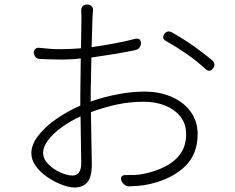

<svg xmlns="http://www.w3.org/2000/svg" viewBox="-20 -811 1040 851"><path d="M708 -660Q721 -678 741 -668Q791 -640 836.5 -608Q882 -576 919 -545Q928 -538 930 -528Q932 -518 925 -509Q910 -489 892 -504Q852 -541 808 -571.5Q764 -602 715 -630Q696 -640 708 -660ZM337 -295Q291 -274 253 -246.5Q215 -219 193 -189.5Q171 -160 171 -134Q171 -107 193.5 -84Q216 -61 247 -47Q278 -33 301 -33Q321 -33 330.5 -47.5Q340 -62 340 -86ZM130 -577Q130 -588 137 -594.5Q144 -601 155 -599Q184 -596 203.5 -594.5Q223 -593 251 -593Q290 -593 339 -597L341 -730Q341 -753 340 -762Q339 -775 346 -783Q353 -791 366 -791H367Q379 -791 386.5 -783Q394 -775 392 -762Q391 -756 391 -751.5Q391 -747 390 -732L386 -602Q437 -609 487.5 -618.5Q538 -628 580 -639Q603 -644 605 -620Q605 -609 598 -600Q591 -591 580 -589Q538 -580 486.5 -571.5Q435 -563 385 -556L382 -395V-361Q442 -382 503.5 -393.5Q565 -405 619 -405Q690 -405 743.5 -380.5Q797 -356 826.5 -314Q856 -272 856 -217Q856 -126 798.5 -72Q741 -18 647 4Q618 11 595 12.5Q572 14 554 15Q542 16 532.5 8.5Q523 1 518 -9V-11Q514 -22 519 -28.5Q524 -35 535 -35Q554 -35 576 -35.5Q598 -36 624 -42Q670 -52 711.5 -72.5Q753 -93 779 -128.5Q805 -164 805 -216Q805 -263 779 -295Q753 -327 711 -343.5Q669 -360 619 -360Q556 -360 499.5 -348Q443 -336 383 -314L387 -82Q387 -26 367 -3Q347 20 311 20Q286 20 253.5 7.5Q221 -5 190 -26Q159 -47 139 -74.5Q119 -102 119 -132Q119 -171 150.5 -211Q182 -251 231.5 -285Q281 -319 336 -343V-392L338 -552Q314 -549 292.5 -548Q271 -547 252 -547Q220 -547 197.5 -548Q175 -549 156 -550Q145 -550 138 -558Q131 -566 130 -577Z"/></svg>

Font: Chiron GoRound TC L
Style: Regular
Weight: 300
Designer: Ryoko NISHIZUKA 西塚涼子 (kana, bopomofo & ideographs); Paul D. Hunt (Latin, Greek & Cyrillic); Sandoll Communications 산돌커뮤니
Foundry: Adobe
Version: Version 1.000;hotconv 1.1.1;makeotfexe 2.6.0